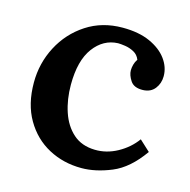

<svg xmlns="http://www.w3.org/2000/svg" viewBox="-84 -599 692 698"><g transform="rotate(15 261.5 -250.0)"><path d="M281 16Q213 16 157 -14Q101 -44 67.5 -101.5Q34 -159 34 -240Q34 -313 67 -376Q100 -439 159 -477.5Q218 -516 295 -516Q356 -516 398 -497Q440 -478 462 -448Q484 -418 484 -384Q484 -357 468.5 -337Q453 -317 424 -316Q390 -315 376.5 -335.5Q363 -356 363 -374Q363 -384 366 -395.5Q369 -407 376 -417Q369 -435 353 -443.5Q337 -452 320 -454.5Q303 -457 293 -457Q238 -455 202 -406.5Q166 -358 166 -267Q166 -212 181.5 -165.5Q197 -119 229 -90.5Q261 -62 311 -61Q355 -60 396 -82.5Q437 -105 463 -141L503 -104Q453 -33 393.5 -8.5Q334 16 281 16Z"/></g></svg>

Font: Lora SemiBold
Style: Regular
Weight: 600
Designer: Olga Karpushina, Alexei Vanyashin (Cyrillic)
Foundry: Cyreal
Version: Version 3.011; ttfautohint (v1.8.4.7-5d5b)